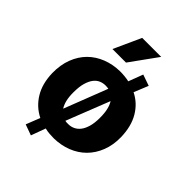

<svg xmlns="http://www.w3.org/2000/svg" viewBox="-221 -818 1022 1022"><g transform="rotate(45 289.5 -307.0)"><path d="M387 -566 450 -544 417 -463Q472 -436 504.5 -381.5Q537 -327 539 -247Q540 -188 521.5 -140.5Q503 -93 469.5 -59.5Q436 -26 390 -8Q344 10 291 11Q273 11 256 9.5Q239 8 223 4L193 86L132 64L163 -15Q107 -43 74 -97Q41 -151 39 -229Q38 -290 56.5 -338.5Q75 -387 108.5 -420.5Q142 -454 188 -472Q234 -490 287 -491Q325 -491 356 -484ZM286 -383Q267 -383 250 -375.5Q233 -368 220 -351Q207 -334 199 -306Q191 -278 191 -236Q191 -201 197 -177Q203 -153 214 -136L309 -381Q304 -382 298 -382.5Q292 -383 286 -383ZM387 -240Q387 -276 381 -301Q375 -326 364 -343L268 -99Q274 -97 280.5 -97Q287 -97 293 -97Q311 -97 328 -105Q345 -113 358 -129.5Q371 -146 379 -173.5Q387 -201 387 -240ZM277 -546H175L245 -700H388Z"/></g></svg>

Font: Ek Mukta ExtraBold
Style: Regular
Weight: 800
Designer: Girish Dalvi and Yashodeep Gholap
Foundry: Ek Type
Version: Version 2.538;PS 1.002;hotconv 16.6.51;makeotf.lib2.5.65220;